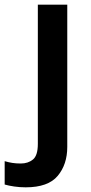

<svg xmlns="http://www.w3.org/2000/svg" viewBox="-81 -562 388 822"><path d="M29 240Q4 240 -20 236.5Q-44 233 -61 228V128Q-44 133 -28 135.5Q-12 138 8 138Q39 138 60 121Q81 104 81 54V-542H207V67Q207 142 166 191Q125 240 29 240Z"/></svg>

Font: Noto Sans Gujarati UI SemiBold
Style: Regular
Weight: 600
Designer: Jelle Bosma - Monotype Design Team, Universal Thirst
Foundry: Monotype Imaging Inc.
Version: Version 2.106; ttfautohint (v1.8.4.7-5d5b)